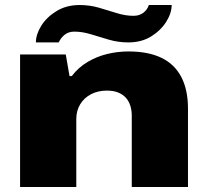

<svg xmlns="http://www.w3.org/2000/svg" viewBox="-20 -745 828 765"><path d="M60 0V-528H242L257 -442H266Q293 -477 329.5 -498.5Q366 -520 407.5 -530Q449 -540 492 -540Q571 -540 623.5 -514.5Q676 -489 702.5 -438Q729 -387 729 -312V0H505V-285Q505 -306 499 -324.5Q493 -343 481 -356Q469 -369 450.5 -376.5Q432 -384 406 -384Q370 -384 342.5 -369.5Q315 -355 299.5 -329.5Q284 -304 284 -271V0ZM123 -576Q123 -608 144.5 -642.5Q166 -677 205.5 -701Q245 -725 297 -725Q337 -725 373.5 -714.5Q410 -704 444.5 -693Q479 -682 512 -682Q535 -682 551 -694Q567 -706 573 -725H664Q664 -693 642.5 -658.5Q621 -624 582.5 -600Q544 -576 491 -576Q451 -576 413.5 -587Q376 -598 342 -608.5Q308 -619 276 -619Q253 -619 237.5 -606.5Q222 -594 214 -576Z"/></svg>

Font: Archivo Expanded Black
Style: Regular
Weight: 900
Width: 7
Designer: Hector Gatti
Foundry: Omnibus-Type
Version: Version 2.001